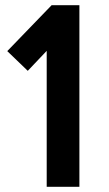

<svg xmlns="http://www.w3.org/2000/svg" viewBox="-20 -720 421 740"><path d="M179 -700H286V0H160V-524L87 -447L8 -523Z"/></svg>

Font: APTA Sans SemiBold
Style: Bold
Weight: 600
Version: Version 7.200